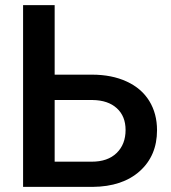

<svg xmlns="http://www.w3.org/2000/svg" viewBox="-20 -731 668 751"><path d="M193.8 -439H339.4Q417.5 -439 475.6 -412.1Q533.7 -385.3 564 -335.9Q594.2 -286.6 594.2 -221.7Q594.2 -122.1 526.6 -61.5Q459 -1 342.3 0H70.3V-710.9H193.8ZM193.8 -339.8V-98.6H338.9Q401.4 -98.6 436.3 -132.6Q471.2 -166.5 471.2 -222.7Q471.2 -276.4 437 -307.6Q402.8 -338.9 342.3 -339.8Z"/></svg>

Font: Roboto-o Medium
Style: Regular
Weight: 500
Designer: Google
Version: Version 2.134; 2016; ttfautohint (v1.6)